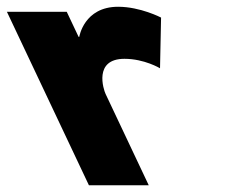

<svg xmlns="http://www.w3.org/2000/svg" viewBox="-203 -548 721 568"><path d="M60 0H237L109.4 -270C103.2 -283 73.2 -374 165.2 -374C224.2 -374 270.4 -346 270.4 -346L273.5 -496C273.5 -496 212.4 -528 146.4 -528C45.4 -528 31.5 -439 31.5 -439H29.5L-5.5 -513H-182.5Z"/></svg>

Font: Hussar
Style: BdOpOblFive
Weight: 700
Foundry: Cannot Into Space Fonts
Version: Version 2.00